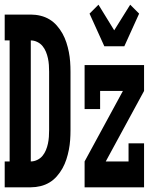

<svg xmlns="http://www.w3.org/2000/svg" viewBox="-27 -797 647 817"><path d="M417 -600 354 -739 392 -777 459 -668 527 -777 565 -739 502 -600ZM-7 0V-110H14V-625H-7V-735H104Q125 -735 145.5 -730Q166 -725 183.5 -714.5Q201 -704 215 -688Q229 -672 239 -654Q249 -636 255.5 -616Q262 -596 266 -575.5Q270 -555 271.5 -534Q273 -513 273 -492V-243Q273 -222 271.5 -201Q270 -180 266 -159.5Q262 -139 255.5 -119Q249 -99 239 -81Q229 -63 215 -47Q201 -31 183.5 -20.5Q166 -10 145.5 -5Q125 0 104 0ZM104 -110Q118 -110 131.5 -116.5Q145 -123 154 -134Q163 -145 168.5 -158.5Q174 -172 177 -186Q180 -200 181 -214.5Q182 -229 182 -243V-492Q182 -506 181 -520.5Q180 -535 177 -549Q174 -563 168.5 -576.5Q163 -590 154 -601Q145 -612 131.5 -618.5Q118 -625 104 -625ZM333 0V-110L496 -410H399V-333H333V-520H586V-410L423 -110H520V-187H586V0Z"/></svg>

Font: Iosevka HT Extrabold Extended
Style: Regular
Weight: 800
Width: 7
Monospace: yes
Designer: Belleve Invis
Foundry: Belleve Invis
Version: Version 32.3.0; ttfautohint (v1.8.4)